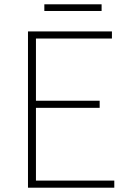

<svg xmlns="http://www.w3.org/2000/svg" viewBox="-20 -872 602 892"><path d="M110 0H511V-33H147V-371H443V-404H147V-693H500V-726H110ZM186 -821H452V-852H186Z"/></svg>

Font: Noto Sans JP Thin
Style: Regular
Weight: 100
Designer: Ryoko NISHIZUKA 西塚涼子 (kana, bopomofo & ideographs); Paul D. Hunt (Latin, Greek & Cyrillic); Sandoll Communications 산돌커뮤니
Foundry: Adobe
Version: Version 2.004;hotconv 1.0.118;makeotfexe 2.5.65603